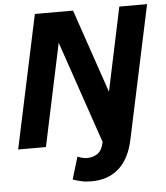

<svg xmlns="http://www.w3.org/2000/svg" viewBox="-59 -742 859 992"><g transform="rotate(-5 370.5 -246.5)"><path d="M12 0 159 -690H357L520 -213L496 -212L597 -690H741L594 0Q573 99 517 148Q461 197 376 197Q346 197 322 191.5Q298 186 279 179L314 63Q326 69 339 72Q352 75 365 75Q394 75 417.5 59Q441 43 450 0L460 -48L465 43L254 -574L278 -575L156 0Z"/></g></svg>

Font: Radio Canada
Style: Italic
Weight: 400
Italic angle: -12°
Designer: Charles Daoud, Etienne Aubert Bonn, Alexandre Saumier Demers, Jacques Le Bailly
Foundry: Radio-Canada
Version: Version 2.104;gftools[0.9.28.dev5+ged2979d]